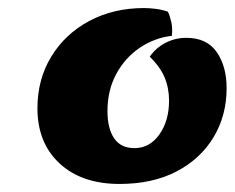

<svg xmlns="http://www.w3.org/2000/svg" viewBox="-20 -790 583 477"><path d="M277 -333Q183 -333 128 -384Q73 -435 73 -521Q73 -593 107.5 -649.5Q142 -706 202 -738Q262 -770 338 -770Q351 -770 367 -768Q383 -766 397 -761Q402 -751 405.5 -735.5Q409 -720 407 -701Q364 -696 327.5 -671.5Q291 -647 269 -606.5Q247 -566 247 -514Q247 -471 263.5 -446.5Q280 -422 314 -422Q352 -422 376 -456Q400 -490 400 -540Q400 -571 389 -597.5Q378 -624 352 -649Q367 -671 391 -683.5Q415 -696 443 -696Q494 -696 518.5 -660.5Q543 -625 543 -571Q543 -503 510.5 -449Q478 -395 418.5 -364Q359 -333 277 -333Z"/></svg>

Font: Lemonada
Style: Regular
Weight: 400
Designer: Mohamed Gaber (Arabic), Eduardo Tunni (Latin)
Foundry: Kief Type Foundry
Version: Version 4.005